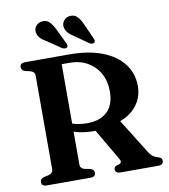

<svg xmlns="http://www.w3.org/2000/svg" viewBox="-97 -993 945 1074"><g transform="rotate(-10 376.0 -455.5)"><path d="M679.5 -459.5Q679.5 -411.5 658 -372.5Q636.5 -333.5 597 -307.2Q557.5 -281 503 -271Q483 -267.5 465.8 -263.5Q448.5 -259.5 431 -256.5Q413.5 -253.5 392 -253.5Q361 -253.5 332.8 -257.8Q304.5 -262 281 -270.2Q257.5 -278.5 240 -290L243 -335Q257 -325 276.2 -317.8Q295.5 -310.5 318.2 -307Q341 -303.5 366 -303.5Q438.5 -303.5 479.2 -342.5Q520 -381.5 520 -457.5Q520 -514.5 495.8 -558.8Q471.5 -603 427.8 -628.2Q384 -653.5 325 -653.5H281V-83.5Q281 -72.5 286.5 -65.5Q292 -58.5 303 -55L337.5 -48.5Q349.5 -44 354 -38.2Q358.5 -32.5 358.5 -23Q358.5 0 328.5 0H82Q66.5 0 59.2 -6.2Q52 -12.5 52 -23Q52 -42 73 -48.5L101.5 -55Q113.5 -58.5 120 -65.5Q126.5 -72.5 126.5 -83.5V-616.5Q126.5 -627.5 120 -634.5Q113.5 -641.5 101.5 -645L73 -651.5Q52 -658 52 -677Q52 -688 59.2 -694Q66.5 -700 82 -700H330.5Q443 -700 520.8 -669.2Q598.5 -638.5 639 -584.2Q679.5 -530 679.5 -459.5ZM391 -274 542.5 -291.5 672 -84Q681.5 -69.5 691.2 -61.5Q701 -53.5 717.5 -48.5Q733 -44 738.5 -38.2Q744 -32.5 744 -23Q744 -12.5 736.2 -6.2Q728.5 0 713 0H500Q470.5 0 470.5 -23Q470.5 -29.5 474 -34Q477.5 -38.5 485 -42L499.5 -46Q510.5 -50.5 512 -57.5Q513.5 -64.5 506 -77ZM285.5 -850.5 326.5 -765Q330 -758 331 -752Q332 -746 327 -741Q322 -737 314.8 -737.2Q307.5 -737.5 300 -741L223.5 -793Q200 -806 186.2 -820.2Q172.5 -834.5 169.5 -854.5Q166.5 -874.5 179 -889.8Q191.5 -905 213 -908Q238.5 -911.5 255 -895.2Q271.5 -879 285.5 -850.5ZM443.5 -850.5 482 -764.5Q485.5 -757 486 -751Q486.5 -745 481.5 -740.5Q476.5 -736.5 469 -737Q461.5 -737.5 455 -741.5L379 -795Q356 -809 343 -824Q330 -839 327.5 -859Q326 -878.5 338.8 -893.8Q351.5 -909 373.5 -911Q399 -913 415 -896.2Q431 -879.5 443.5 -850.5Z"/></g></svg>

Font: Fraunces SemiBold
Style: Regular
Weight: 600
Version: Version 1.000;[b76b70a41]